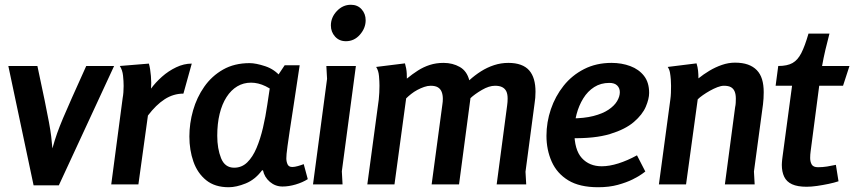

<svg xmlns="http://www.w3.org/2000/svg" viewBox="-20 -774 3586 806"><path d="M137 -497Q156 -409 167.5 -352.5Q179 -296 185.5 -261Q192 -226 195 -201Q198 -176 200 -151Q210 -187 220 -215Q230 -243 244.5 -277.5Q259 -312 282 -363.5Q305 -415 342 -497H459L227 4H121L15 -497Z M605 -507Q611 -486 613.5 -455Q616 -424 614 -402Q633 -428 660 -452Q687 -476 719.5 -491.5Q752 -507 785 -507L750 -381Q708 -381 671.5 -357.5Q635 -334 601 -289L561 0H447L495 -363Q497 -373 498 -386.5Q499 -400 499 -413Q499 -433 496.5 -456.5Q494 -480 483 -497Z M1175 -500H1238Q1223 -398 1212.5 -331Q1202 -264 1196 -223.5Q1190 -183 1187 -161Q1184 -139 1183 -128Q1182 -117 1182 -109Q1182 -96 1187 -84.5Q1192 -73 1207 -73Q1217 -73 1231 -77Q1245 -81 1255 -85L1272 -22Q1250 -8 1221 0.5Q1192 9 1166 9Q1136 9 1113 -10.5Q1090 -30 1084 -59H1080Q1051 -20 1011.5 -4Q972 12 940 12Q882 12 845.5 -17.5Q809 -47 792 -95.5Q775 -144 775 -201Q775 -256 790.5 -310.5Q806 -365 837.5 -410Q869 -455 916.5 -482Q964 -509 1028 -509Q1054 -509 1093.5 -496Q1133 -483 1160 -450V-365Q1126 -397 1095 -412Q1064 -427 1034 -427Q1002 -427 976 -411.5Q950 -396 931 -366.5Q912 -337 902 -296Q892 -255 892 -204Q892 -150 908 -110Q924 -70 963 -70Q995 -70 1018 -92.5Q1041 -115 1057 -153Q1073 -191 1084 -238Q1095 -285 1102 -334L1113 -407Z M1515 -689Q1515 -656 1491 -628.5Q1467 -601 1432 -601Q1404 -601 1386.5 -620.5Q1369 -640 1369 -667Q1369 -701 1394 -727.5Q1419 -754 1453 -754Q1481 -754 1498 -735Q1515 -716 1515 -689ZM1474 -497 1415 -55 1418 0H1294L1353 -443L1350 -497Z M1680 -508Q1683 -498 1685 -487Q1687 -476 1687.5 -465.5Q1688 -455 1688 -444Q1711 -463 1734.5 -478Q1758 -493 1784.5 -501.5Q1811 -510 1842 -510Q1880 -510 1910 -493Q1940 -476 1950 -437Q1973 -458 1999 -474.5Q2025 -491 2054 -500.5Q2083 -510 2114 -510Q2144 -510 2166 -502Q2188 -494 2201.5 -478.5Q2215 -463 2221.5 -440.5Q2228 -418 2228 -389Q2228 -376 2227 -363.5Q2226 -351 2224 -339L2186 -53L2189 0H2065L2109 -332Q2110 -339 2110.5 -346Q2111 -353 2111 -360Q2111 -379 2105.5 -390.5Q2100 -402 2088.5 -408Q2077 -414 2058 -414Q2033 -414 2003 -396.5Q1973 -379 1955 -362L1907 0H1792L1837 -335Q1838 -341 1838.5 -347Q1839 -353 1839 -359Q1839 -376 1834 -388.5Q1829 -401 1818 -407.5Q1807 -414 1788 -414Q1775 -414 1760.5 -409Q1746 -404 1732 -396.5Q1718 -389 1706 -379.5Q1694 -370 1685 -361L1636 0H1522L1570 -356Q1573 -385 1573 -414Q1573 -431 1571 -454.5Q1569 -478 1559 -493Z M2547 -510Q2590 -510 2626 -496.5Q2662 -483 2683.5 -455.5Q2705 -428 2705 -384Q2705 -359 2691 -326Q2677 -293 2641 -262Q2605 -231 2541 -211.5Q2477 -192 2378 -194V-277Q2432 -277 2471 -287Q2510 -297 2534.5 -313.5Q2559 -330 2570.5 -349.5Q2582 -369 2582 -387Q2582 -404 2571 -415Q2560 -426 2538 -426Q2502 -426 2474.5 -408.5Q2447 -391 2428.5 -361Q2410 -331 2400.5 -295Q2391 -259 2391 -221Q2391 -145 2422.5 -110.5Q2454 -76 2506 -76Q2538 -76 2576 -88Q2614 -100 2654 -122L2689 -54Q2689 -54 2675.5 -44Q2662 -34 2636 -21Q2610 -8 2573.5 2Q2537 12 2491 12Q2413 12 2365.5 -17Q2318 -46 2296 -95.5Q2274 -145 2274 -204Q2274 -261 2292.5 -315.5Q2311 -370 2346 -414Q2381 -458 2432 -484Q2483 -510 2547 -510Z M2904 -508Q2909 -492 2910.5 -476.5Q2912 -461 2912 -445Q2933 -462 2958 -477Q2983 -492 3010.5 -501.5Q3038 -511 3065 -511Q3097 -511 3119.5 -503Q3142 -495 3157 -479.5Q3172 -464 3179 -441Q3186 -418 3186 -387Q3186 -360 3183 -336L3145 -54L3148 0H3023L3066 -324Q3068 -333 3068.5 -342Q3069 -351 3069 -360Q3069 -378 3064 -390Q3059 -402 3048.5 -408Q3038 -414 3019 -414Q3007 -414 2991.5 -408Q2976 -402 2960 -393Q2944 -384 2930.5 -374.5Q2917 -365 2909 -357L2860 0H2746L2794 -356Q2796 -370 2796.5 -384.5Q2797 -399 2797 -414Q2797 -426 2796 -440.5Q2795 -455 2792.5 -469Q2790 -483 2783 -493Z M3462 -633Q3453 -599 3445 -565Q3437 -531 3431 -497H3546L3519 -414H3419L3383 -139Q3382 -132 3381.5 -125Q3381 -118 3381 -111Q3381 -95 3387.5 -83.5Q3394 -72 3414 -72Q3433 -72 3452 -75Q3471 -78 3489 -82L3500 -13Q3482 -7 3458 -2Q3434 3 3410 6.5Q3386 10 3366 10Q3328 10 3305 -0.5Q3282 -11 3272 -32Q3262 -53 3262 -82Q3262 -87 3262.5 -92.5Q3263 -98 3263.5 -104Q3264 -110 3265 -116L3305 -414H3236L3247 -497Q3285 -497 3307 -509.5Q3329 -522 3344 -551.5Q3359 -581 3374 -633Z"/></svg>

Font: Rosario
Style: Italic
Weight: 400
Italic angle: -8.05°
Designer: Hector Gatti
Foundry: Omnibus Type
Version: Version 1.201